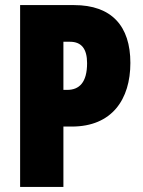

<svg xmlns="http://www.w3.org/2000/svg" viewBox="-20 -734 560 754"><path d="M271 -714H59V0H229V-237H262C420 -237 492 -344 492 -487C492 -632 418 -714 271 -714ZM255 -570C300 -570 322 -542 322 -486C322 -410 291 -381 244 -381H229V-570Z"/></svg>

Font: Noto Sans Ethiopic ExtraCondensed Black
Style: Regular
Weight: 900
Width: 2
Designer: Monotype Design Team
Foundry: Monotype Imaging Inc.
Version: Version 2.102